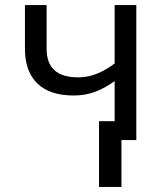

<svg xmlns="http://www.w3.org/2000/svg" viewBox="-20 -556 640 762"><path d="M521 -536V0H462V186H373V-75H435V-234Q396 -206 357 -191.5Q318 -177 272 -177Q178 -177 128.5 -224.5Q79 -272 79 -362V-536H165V-362Q165 -249 290 -249Q328 -249 363.5 -263Q399 -277 435 -304V-536Z"/></svg>

Font: Noto Sans Mono UI
Style: Regular
Weight: 400
Monospace: yes
Designer: Monotype Design team
Foundry: Monotype Imaging Inc.
Version: Version 1.000